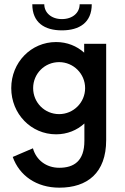

<svg xmlns="http://www.w3.org/2000/svg" viewBox="-20 -615 582 891"><path d="M267.1 -474.1C348.6 -474.1 405.8 -510.3 405.8 -595.2H349.6C349.6 -555.7 316.9 -526.4 267.1 -526.4C218.8 -526.4 185.5 -555.7 185.5 -595.2H129.9C129.9 -510.3 186.5 -474.1 267.1 -474.1ZM370.6 -411.6V-370.6C336.4 -401.4 291.5 -419.9 240.2 -419.9C124.5 -419.9 32.2 -325.7 32.2 -206.1C32.2 -86.4 124.5 8.3 240.2 8.3C292 8.3 337.4 -10.7 371.6 -42V38.6C371.6 132.3 323.2 163.6 254.9 163.6C194.3 163.6 147.9 127.4 132.8 73.2L39.1 113.3C69.8 199.7 148.9 255.9 255.4 255.9C385.3 255.9 472.7 187.5 472.7 35.2V-411.6ZM254.4 -85.4C187 -85.4 133.8 -139.2 133.8 -206.1C133.8 -272.9 187 -326.7 254.4 -326.7C320.8 -326.7 375 -272.9 375 -206.1C375 -139.2 320.8 -85.4 254.4 -85.4Z"/></svg>

Font: Now SemiBold
Style: Regular
Weight: 600
Designer: Alfredo Marco Pradil
Foundry: Alfredo Marco Pradil
Version: Version 1.200;hotconv 1.0.109;makeotfexe 2.5.65596